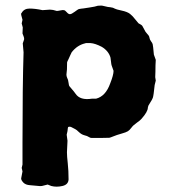

<svg xmlns="http://www.w3.org/2000/svg" viewBox="-20 -496 643 700"><path d="M354 6.8H313Q309.1 6.8 304.7 3.9Q298.3 -0.5 287.6 -2.9Q277.3 -5.4 267.6 -14.6Q257.8 -23.9 253.9 -25.4Q250 -26.9 242.7 -31.2Q235.4 -35.6 229 -33.2Q227.1 -32.2 226.1 -18.1L223.1 -4.9L226.1 17.1L224.1 59.1Q224.1 73.7 227.1 100.1Q230 126.5 230 158.2Q229 177.2 207.5 182.1Q186 187 167 182.1L153.8 176.8L132.8 182.1Q127 183.1 116.2 181.6Q105.5 180.2 89.4 179.2Q73.7 178.2 65.4 169.9Q57.1 161.1 57.1 154.8L62 128.9L59.1 116.2L62 104V26.9Q62 -182.1 65.9 -305.2L63 -337.9L67.9 -352.1Q68.8 -356.9 65.9 -363.8Q63 -370.6 62 -374L63 -396L59.1 -410.6L62 -423.8Q62 -425.8 58.6 -436.5Q55.2 -447.3 59.1 -449.2Q67.9 -464.8 87.9 -464.8Q108.4 -464.8 134.8 -459L162.1 -460.9Q172.4 -460.9 187 -456.1Q191.4 -456.1 200.2 -458Q209 -460 213.4 -459Q217.8 -458 223.6 -451.2Q229.5 -444.3 234.9 -444.3Q240.7 -444.3 252.4 -453.1Q264.2 -461.9 267.1 -462.9Q270 -463.9 275.9 -464.4Q281.2 -464.8 284.2 -465.3Q287.1 -465.8 307.1 -468.8Q327.1 -471.7 336.9 -475.1Q346.7 -475.1 348.6 -475.6Q350.6 -476.1 360.4 -473.6Q371.1 -471.2 373 -470.7Q375 -470.2 381.8 -469.7Q388.7 -468.8 391.6 -467.8Q394.5 -466.8 398.9 -464.4Q402.8 -461.9 423.3 -457.5Q444.3 -453.1 454.1 -445.3Q463.9 -437.5 472.7 -425.8Q481.4 -414.6 484.9 -411.1Q496.6 -405.3 499 -401.4Q502 -397 505.4 -389.6Q508.8 -382.8 510.7 -379.9Q512.7 -377 517.6 -371.6Q524.4 -364.7 524.9 -358.4Q525.9 -351.6 530.8 -345.2Q535.2 -339.8 536.6 -335Q538.1 -330.1 541 -296.9L547.9 -277.8L546.9 -257.8Q546.9 -232.9 545.9 -214.8L547.9 -202.1L543.9 -186Q540 -147 537.1 -139.2Q534.2 -131.8 528.3 -123Q522.5 -114.3 521 -110.8L519 -103.5Q519 -88.9 496.1 -63Q491.2 -57.1 478.5 -48.3Q465.8 -39.6 459 -30.3Q452.1 -21 446.3 -17.6Q440.4 -13.7 422.9 -8.8Q405.3 -3.9 393.6 1Q381.8 5.9 378.4 6.3Q375 6.8 354 6.8ZM394 -237.8 387.2 -256.8Q385.7 -260.7 384.8 -270.5Q383.8 -280.3 382.8 -286.1Q376 -310.1 351.1 -325.2Q326.7 -337.9 310.1 -338.9Q293 -339.8 290 -337.9Q261.2 -331.1 241.2 -305.2Q239.3 -301.8 236.3 -294.9Q233.4 -288.1 229.5 -279.8Q225.1 -271.5 224.6 -268.6Q224.1 -266.1 224.1 -243.2L222.2 -224.1Q222.2 -218.3 224.6 -212.9Q227.1 -207 228 -204.6Q229 -202.1 230 -193.8Q231 -186 232.4 -182.6Q234.4 -179.7 242.2 -170.9Q250 -162.1 255.4 -154.3Q272 -129.4 314.9 -136.2Q322.8 -136.2 330.1 -136.2Q365.2 -145 381.8 -191.9Q394 -222.7 394 -237.8Z"/></svg>

Font: AntiqueNobleBold
Style: Bold
Weight: 700
Version: Version 001.000